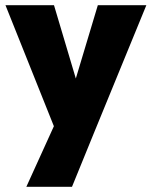

<svg xmlns="http://www.w3.org/2000/svg" viewBox="-20 -509 581 736"><path d="M197 1 1 -489H187L307 -86H234L355 -489H541L340 1ZM81 207 226 -112 340 1 256 207Z"/></svg>

Font: Outfit Thin ExtraBold
Style: Regular
Weight: 800
Version: Version 1.100;gftools[0.9.27]